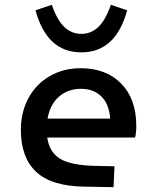

<svg xmlns="http://www.w3.org/2000/svg" viewBox="-20 -770 654 800"><path d="M441.9 -750 509.8 -727.1Q462.4 -551.8 318.8 -551.8Q175.3 -551.8 127.9 -727.1L195.8 -750Q218.3 -685.5 248.3 -657.2Q278.3 -628.9 318.8 -628.9Q359.4 -628.9 389.4 -657.2Q419.4 -685.5 441.9 -750ZM369.1 -79.1 457 -77.1 453.1 9.8 333 7.8Q194.3 5.9 130.6 -54Q66.9 -113.8 66.9 -229Q66.9 -301.3 97.7 -359.6Q128.4 -418 185.8 -451.9Q243.2 -485.8 315.9 -485.8Q422.4 -485.8 485.1 -421.6Q547.9 -357.4 547.9 -245.1Q547.9 -217.3 543 -196.8H176.8Q186 -135.7 229.7 -108.9Q273.4 -82 369.1 -79.1ZM316.9 -399.9Q263.2 -399.9 225.8 -367.4Q188.5 -335 178.2 -275.9H439Q434.6 -336.9 402.1 -368.4Q369.6 -399.9 316.9 -399.9Z"/></svg>

Font: IntelOne Mono Medium
Style: Regular
Weight: 500
Designer: Fred Shallcrass
Foundry: Frere-Jones Type LLC
Version: Version 1.200;hotconv 1.1.0;makeotfexe 2.6.0;FJTRelease1.2